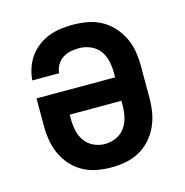

<svg xmlns="http://www.w3.org/2000/svg" viewBox="-85 -608 671 696"><g transform="rotate(-15 250.0 -260.0)"><path d="M250 8Q223 8 196 3Q169 -2 145 -15Q121 -28 102.5 -48.5Q84 -69 72.5 -94Q61 -119 56.5 -146Q52 -173 52 -200V-304H347V-320Q347 -342 342.5 -364Q338 -386 325 -404Q312 -422 291 -431Q270 -440 248 -440Q232 -440 216 -437Q200 -434 186.5 -425Q173 -416 164.5 -402Q156 -388 155 -371H54Q56 -395 63.5 -417Q71 -439 84.5 -458Q98 -477 116.5 -491Q135 -505 157 -513.5Q179 -522 202 -525Q225 -528 248 -528Q275 -528 302.5 -523Q330 -518 354 -505Q378 -492 396.5 -471.5Q415 -451 427 -426.5Q439 -402 443.5 -374.5Q448 -347 448 -320V-200Q448 -173 443.5 -146Q439 -119 427.5 -94Q416 -69 397.5 -48.5Q379 -28 355 -15Q331 -2 304 3Q277 8 250 8ZM250 -80Q272 -80 292.5 -89.5Q313 -99 325.5 -117Q338 -135 342.5 -156.5Q347 -178 347 -200V-216H153V-200Q153 -178 157.5 -156.5Q162 -135 174.5 -117Q187 -99 207.5 -89.5Q228 -80 250 -80Z"/></g></svg>

Font: Iosevka SS04 Semibold
Style: Regular
Weight: 600
Monospace: yes
Designer: Belleve Invis
Foundry: Belleve Invis
Version: Version 19.0.0; ttfautohint (v1.8.4)